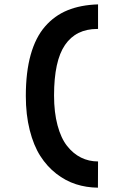

<svg xmlns="http://www.w3.org/2000/svg" viewBox="-20 -745 558 893"><path d="M436 -610.4Q436 -610.4 432.6 -610.4Q333.5 -610.4 282.5 -536.1Q231.4 -461.9 231.4 -300.8Q231.4 -222.2 247.6 -162.1Q263.7 -102.1 292 -66.2Q320.3 -30.3 356.7 -12.2Q393.1 5.9 436 5.9L435.5 127.9Q381.8 127.4 333.3 111.8Q284.7 96.2 241.7 62.7Q198.7 29.3 167.5 -19.5Q136.2 -68.4 118.2 -139.9Q100.1 -211.4 100.1 -298.8Q100.1 -409.7 122.8 -490.5Q145.5 -571.3 189.5 -621.8Q233.4 -672.4 294.4 -697.3Q355.5 -722.2 436 -724.6Z"/></svg>

Font: Fantasque Sans Mono
Style: Bold
Weight: 700
Monospace: yes
Designer: Jany Belluz
Version: Version 1.8.0 ; ttfautohint (v1.8.2)